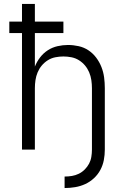

<svg xmlns="http://www.w3.org/2000/svg" viewBox="-20 -755 640 969"><path d="M306 194V136Q325 136 343 133Q361 130 377.5 122Q394 114 407.5 100.5Q421 87 429.5 71Q438 55 441 36.5Q444 18 444 0V-310Q444 -330 441 -350.5Q438 -371 430 -390Q422 -409 409 -424.5Q396 -440 378.5 -451Q361 -462 340.5 -466Q320 -470 300 -470Q280 -470 259.5 -466Q239 -462 221.5 -451Q204 -440 191 -424.5Q178 -409 170 -390Q162 -371 159 -350.5Q156 -330 156 -310V0H91V-588H27V-646H91V-735H156V-646H300V-588H156V-419Q166 -444 182.5 -465.5Q199 -487 221.5 -501.5Q244 -516 270.5 -522Q297 -528 323 -528Q350 -528 377 -522Q404 -516 426.5 -501Q449 -486 465.5 -464Q482 -442 492 -416.5Q502 -391 505.5 -364Q509 -337 509 -310V0Q509 27 504 53Q499 79 486.5 102.5Q474 126 454 144.5Q434 163 410 174Q386 185 359.5 189.5Q333 194 306 194Z"/></svg>

Font: Iosevka Custom Light Extended
Style: Regular
Weight: 300
Width: 7
Monospace: yes
Designer: Belleve Invis
Foundry: Belleve Invis
Version: Version 11.2.4; ttfautohint (v1.8.4)